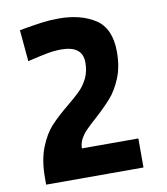

<svg xmlns="http://www.w3.org/2000/svg" viewBox="-81 -782 737 849"><g transform="rotate(-10 287.5 -357.0)"><path d="M57.6 -29.8Q57.6 -109.9 79.6 -165.5Q101.6 -221.2 132.8 -255.1Q164.1 -289.1 213.9 -329.6Q251.5 -360.4 272.7 -381.8Q293.9 -403.3 308.1 -433.1Q322.3 -462.9 322.3 -502Q322.3 -577.1 226.6 -577.1Q195.8 -577.1 165 -571.3Q134.3 -565.4 92.3 -555.7Q84 -553.2 74.7 -551.3L62 -692.4Q79.1 -695.3 82.5 -696.3Q127.4 -704.1 163.6 -709Q199.7 -713.9 239.7 -713.9Q338.4 -713.9 403.1 -671.9Q467.8 -629.9 467.8 -523.9Q467.8 -457 447 -407Q426.3 -356.9 397.5 -324.2Q368.7 -291.5 323.7 -251Q294.9 -225.6 278.6 -208.7Q262.2 -191.9 251.7 -172.4Q241.2 -152.8 241.2 -130.4H494.6V0H57.6Z"/></g></svg>

Font: Selawik
Style: Bold
Weight: 700
Designer: Aaron Bell
Foundry: Microsoft Corporation
Version: Version 1.01